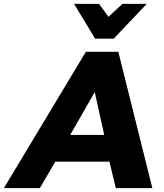

<svg xmlns="http://www.w3.org/2000/svg" viewBox="-75 -973 847 993"><path d="M491 -137 524 0H713L537 -705H369L-55 0H131L211 -137ZM415 -497 464 -275H288ZM558 -953 486 -886 437 -953H308L417 -773H513L684 -953Z"/></svg>

Font: Geom ExtraBold
Style: Bold Italic
Weight: 800
Italic angle: -10°
Version: Version 1.102